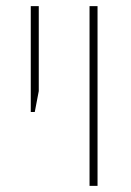

<svg xmlns="http://www.w3.org/2000/svg" viewBox="-20 -604 427 624"><path d="M271 0V-584H297V0ZM80 -240V-584H106V-308L93 -240Z"/></svg>

Font: Noto Sans Hebrew Thin
Style: Regular
Weight: 250
Designer: Monotype Design Team
Foundry: Monotype Imaging Inc.
Version: Version 2.003